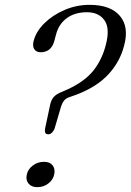

<svg xmlns="http://www.w3.org/2000/svg" viewBox="-20 -763 539 792"><path d="M187 -331.5Q190.5 -348 199.2 -359.8Q208 -371.5 225 -379.5L261.5 -395.5Q331.5 -428.5 366.5 -473.5Q401.5 -518.5 416.5 -578Q434.5 -646 411 -679.2Q387.5 -712.5 338.5 -712.5Q289 -712.5 256 -688.5Q223 -664.5 211.5 -622L203.5 -592Q190.5 -547.5 147.5 -547.5Q129 -547.5 121 -560.8Q113 -574 119 -595Q129 -633.5 163.2 -667.2Q197.5 -701 246.5 -722Q295.5 -743 349.5 -743Q436 -743 474.5 -697.5Q513 -652 492 -575Q475.5 -509.5 428.2 -457.5Q381 -405.5 296.5 -373L265.5 -362Q251.5 -357 244.2 -348Q237 -339 232.5 -325.5L204.5 -230.5Q194 -209 179 -209Q162.5 -209 165.5 -230.5ZM133.5 9Q110.5 9 98.2 -5.2Q86 -19.5 90 -40Q93.5 -63 114 -79.2Q134.5 -95.5 161.5 -95.5Q185.5 -95.5 196.8 -81.2Q208 -67 204 -45.5Q200.5 -23.5 180.8 -7.2Q161 9 133.5 9Z"/></svg>

Font: Fraunces 9pt S000 Light
Style: Italic
Weight: 300
Italic angle: -16°
Version: Version 1.000; ttfautohint (v1.8.3)